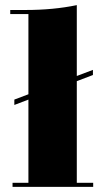

<svg xmlns="http://www.w3.org/2000/svg" viewBox="-20 -739 408 750"><path d="M343 -466V-446L36 -329V-350ZM91 -25V-684H20V-700H80Q189 -700 280 -719V-25H344V-9H29V-25Z"/></svg>

Font: Elsie Black
Style: Regular
Weight: 900
Designer: Alejandro Inler
Foundry: Alejandro Inler
Version: 1.002